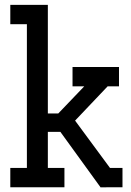

<svg xmlns="http://www.w3.org/2000/svg" viewBox="-20 -789 551 809"><path d="M23.4 0V-81.5H93.3V-687H23.4V-768.6H181.6V-311H225.6L335 -425.3H285.6V-506.8H481.4V-425.3H433.6L296.4 -280.8L443.4 -81.5H496.1V0H443.4L403.8 0.5L234.4 -233.4H181.6V-81.5H251.5V0Z"/></svg>

Font: Kay Pho Du SemiBold
Style: Regular
Weight: 600
Designer: Victor Gaultney, Khu Oo Reh
Foundry: SIL International
Version: Version 3.000